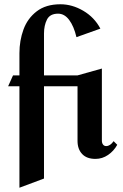

<svg xmlns="http://www.w3.org/2000/svg" viewBox="-20 -737 576 899"><path d="M427 7Q386 7 364.5 -16Q343 -39 343 -77V-333H186V99L71 142V-333H18L41 -384H71V-488Q71 -547 90 -599Q109 -651 152 -684Q195 -717 263 -717Q318 -717 370 -686.5Q422 -656 450 -603L338 -563Q326 -614 304 -643.5Q282 -673 252 -673Q214 -673 200 -645.5Q186 -618 186 -580V-384H343L457 -416V-79Q457 -67 462.5 -60Q468 -53 477 -53Q496 -53 512 -76L529 -59Q513 -30 486 -11.5Q459 7 427 7Z"/></svg>

Font: Amita
Style: Bold
Weight: 700
Designer: Eduardo Rodriguez Tunni, Modular Infotech, Brian J. Bonislawsky
Foundry: Eduardo Rodriguez Tunni, Modular Infotech, Brian J. Bonislawsky
Version: Version 1.003